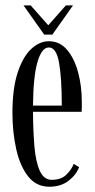

<svg xmlns="http://www.w3.org/2000/svg" viewBox="-20 -680 350 710"><path d="M162.5 10.5Q114 10.5 84 -27.8Q54 -66 40 -128.5Q26 -191 26 -263Q26 -352.5 45.2 -411.2Q64.5 -470 95.2 -498.8Q126 -527.5 160.5 -527.5Q201.5 -527.5 228.5 -495.2Q255.5 -463 269 -412Q282.5 -361 282.5 -304Q282.5 -294.5 282.5 -285Q282.5 -275.5 282 -266.5H102Q102.5 -196.5 107.2 -139.5Q112 -82.5 127 -48.8Q142 -15 171.5 -15Q206 -15 225.5 -34.2Q245 -53.5 252.5 -74L272.5 -62Q262 -33.5 233.5 -11.5Q205 10.5 162.5 10.5ZM160.5 -504.5Q134.5 -504.5 118.8 -451.5Q103 -398.5 102 -289.5H208.5Q208.5 -390.5 198.5 -447.5Q188.5 -504.5 160.5 -504.5ZM143.5 -552 67 -660H93.5L158.5 -586.5L223.5 -660H250L173.5 -552Z"/></svg>

Font: Imbue 50pt
Style: Regular
Weight: 400
Designer: Tyler Finck
Foundry: Etcetera Type Company
Version: Version 1.102; ttfautohint (v1.8.3)